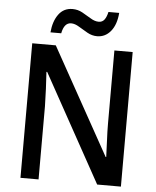

<svg xmlns="http://www.w3.org/2000/svg" viewBox="-60 -965 826 1015"><g transform="rotate(5 353.0 -457.0)"><path d="M620 0H494L179 -570H175Q178 -527 180 -480.5Q182 -434 183 -388V0H87V-714H212L526 -149H529Q528 -188 525.5 -236Q523 -284 523 -327V-714H620ZM178 -780Q183 -839 210 -876Q237 -913 284 -913Q312 -913 336.5 -899.5Q361 -886 383.5 -872Q406 -858 427 -858Q446 -858 457 -872.5Q468 -887 474 -914H531Q526 -851 497 -816Q468 -781 425 -781Q398 -781 373 -795Q348 -809 325.5 -823Q303 -837 283 -837Q246 -837 235 -780Z"/></g></svg>

Font: Noto Sans Sinhala SemiCondensed Medium
Style: Regular
Weight: 500
Width: 4
Designer: Jelle Bosma - Monotype Design Team
Foundry: Monotype Imaging Inc.
Version: Version 2.006; ttfautohint (v1.8.4.7-5d5b)